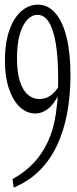

<svg xmlns="http://www.w3.org/2000/svg" viewBox="-20 -821 334 838"><path d="M146 -800.8Q189.5 -800.8 221.7 -763.7Q253.9 -726.6 270.8 -657.2Q287.6 -587.9 287.6 -492.7Q287.6 -406.7 273.4 -329.1Q259.3 -251.5 229 -186.8Q198.7 -122.1 151.6 -75.7Q104.5 -29.3 39.6 -2.4L34.7 -39.1Q89.8 -69.8 127.7 -110.6Q165.5 -151.4 189.7 -204.1Q213.9 -256.8 223.6 -322.8Q227.5 -349.6 230.5 -379.4L231.9 -398.9L221.2 -382.3Q213.4 -370.1 205.1 -360.8Q173.3 -325.7 133.3 -325.7Q97.7 -325.7 67.6 -353Q37.6 -380.4 19.5 -432.4Q1.5 -484.4 1.5 -555.7Q1.5 -611.8 11.7 -657Q22 -702.1 41.7 -734.4Q61.5 -766.6 88.1 -783.7Q114.7 -800.8 146 -800.8ZM151.9 -388.7Q183.6 -388.7 208.5 -410.2Q221.2 -421.4 233.4 -439Q233.9 -456.1 233.9 -472.7Q233.9 -570.8 223.1 -633.1Q212.4 -695.3 192.9 -725.1Q172.9 -756.3 143.6 -756.3Q119.1 -756.3 98.6 -734.4Q78.1 -712.4 66.2 -670.7Q54.2 -628.9 54.2 -566.9Q54.2 -504.9 66.9 -465.6Q79.6 -426.3 101.8 -407.5Q124 -388.7 151.9 -388.7Z"/></svg>

Font: Scarab Serif
Style: Condensed-Light
Weight: 300
Designer: John Roberts
Foundry: Scarab
Version: 1.0